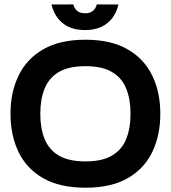

<svg xmlns="http://www.w3.org/2000/svg" viewBox="-20 -854 786 883"><path d="M373.3 9.3Q255.7 9.3 179.3 -34Q103 -77.3 65.7 -154.2Q28.3 -231 28.3 -331Q28.3 -430 65.7 -506.8Q103 -583.7 179.3 -627.5Q255.7 -671.3 373.3 -671.3Q490 -671.3 566.3 -627.5Q642.7 -583.7 680 -506.8Q717.3 -430 717.3 -331Q717.3 -231 680 -154.2Q642.7 -77.3 566.3 -34Q490 9.3 373.3 9.3ZM373.3 -111.7Q450 -111.7 495.3 -138.7Q540.7 -165.7 560.5 -214.8Q580.3 -264 580.3 -331Q580.3 -397.3 560.5 -446.5Q540.7 -495.7 495.3 -522.7Q450 -549.7 373.3 -549.7Q295.7 -549.7 250.3 -522.7Q205 -495.7 185.2 -446.5Q165.3 -397.3 165.3 -331Q165.3 -264 185.2 -214.8Q205 -165.7 250.3 -138.7Q295.7 -111.7 373.3 -111.7ZM371.3 -715.7Q326.7 -715.7 295.2 -730.7Q263.7 -745.7 244.2 -772.5Q224.7 -799.3 217 -833.3L317.3 -833.7Q321 -817.3 333.3 -805.3Q345.7 -793.3 371.3 -793Q396.3 -793 408.8 -805.2Q421.3 -817.3 425 -833.7L524.7 -833.3Q517 -799.3 497.5 -772.5Q478 -745.7 446.5 -730.7Q415 -715.7 371.3 -715.7Z"/></svg>

Font: Nata Sans
Style: Regular
Weight: 400
Designer: Daniel Uzquiano Cruz
Version: Version 1.001